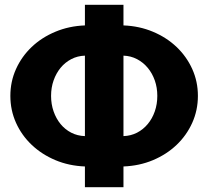

<svg xmlns="http://www.w3.org/2000/svg" viewBox="-20 -777 864 797"><path d="M492.5 -671.5Q558.5 -669 615 -645.2Q671.5 -621.5 713 -582Q754.5 -542.5 778 -490.5Q801.5 -438.5 801.5 -379Q801.5 -319.5 778 -267.2Q754.5 -215 713 -175.5Q671.5 -136 615 -112.2Q558.5 -88.5 492.5 -86V0H332.5V-86Q266.5 -88.5 210 -112.2Q153.5 -136 111.8 -175.5Q70 -215 46.5 -267.2Q23 -319.5 23 -379Q23 -438.5 46.5 -490.5Q70 -542.5 111.5 -582Q153 -621.5 209.8 -645.2Q266.5 -669 332.5 -671.5V-757H492.5ZM332.5 -546Q301.5 -545 275.8 -531.5Q250 -518 231.5 -495.5Q213 -473 202.5 -443.2Q192 -413.5 192 -379Q192 -344.5 202.5 -314.5Q213 -284.5 231.5 -262Q250 -239.5 275.8 -226.2Q301.5 -213 332.5 -212ZM492.5 -212Q523 -213 548.8 -226.2Q574.5 -239.5 593.2 -262Q612 -284.5 622.5 -314.5Q633 -344.5 633 -379Q633 -413.5 622.5 -443.2Q612 -473 593.2 -495.5Q574.5 -518 548.8 -531.5Q523 -545 492.5 -546Z"/></svg>

Font: Lato
Style: Regular
Weight: 900
Designer: Lukasz Dziedzic with Adam Twardoch and Botio Nikoltchev
Foundry: tyPoland Lukasz Dziedzic
Version: Version 2.010; 2014-09-01; http://www.latofonts.com/; ttfaut